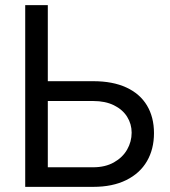

<svg xmlns="http://www.w3.org/2000/svg" viewBox="-20 -727 661 747"><path d="M579.1 -209Q579.1 -147 551.8 -99.9Q524.4 -52.7 471.2 -26.4Q418 0 342.8 0H78.1V-707H166V-411.1H342.8Q418.5 -411.1 471.4 -386.7Q524.4 -362.3 551.8 -316.7Q579.1 -271 579.1 -209ZM342.8 -76.2Q389.2 -76.2 423.1 -95.2Q457 -114.3 474.6 -145Q492.2 -175.8 492.2 -210.9Q492.2 -244.6 474.6 -272.7Q457 -300.8 423.3 -317.4Q389.6 -334 342.8 -334H166V-76.2Z"/></svg>

Font: Pretendard JP
Style: Regular
Weight: 400
Designer: Base glyphs from Inter by Rasmus Andersson; Hangeul glyphs from Noto Sans CJK(Source Han Sans) by Jang Soo-young and Kan
Foundry: Kil Hyung-jin
Version: Version 1.309